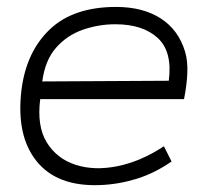

<svg xmlns="http://www.w3.org/2000/svg" viewBox="-20 -523 594 554"><path d="M511 -237H96Q86 -159 115 -112Q144 -65 198 -47.5Q252 -30 319 -43.5Q386 -57 453 -101L475 -57Q426 -23 374 -7Q322 9 269 11Q145 16 85.5 -58Q26 -132 42 -264Q56 -374 124 -438.5Q192 -503 315 -503Q392 -503 443.5 -470Q495 -437 514 -374Q522 -347 520.5 -312Q519 -277 511 -237ZM313 -453Q264 -453 218.5 -437Q173 -421 141.5 -385Q110 -349 102 -288L467 -290Q478 -374 435 -413.5Q392 -453 313 -453Z"/></svg>

Font: Kulim Park ExtraLight
Style: Italic
Weight: 275
Italic angle: -8°
Designer: Noponies / Dale Sattler
Foundry: Noponies
Version: Version 1.000; ttfautohint (v1.8.3)